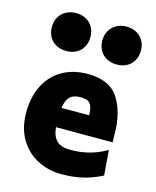

<svg xmlns="http://www.w3.org/2000/svg" viewBox="-119 -870 784 963"><g transform="rotate(15 273.5 -388.0)"><path d="M205.6 -208.5Q210.9 -160.2 234.1 -138.7Q257.3 -117.2 304.2 -117.2Q355 -117.2 400.9 -128.9Q446.8 -140.6 491.7 -167L502 -36.6Q449.7 -10.3 400.4 1Q351.1 12.2 292 12.2Q224.1 12.2 167.2 -17.3Q110.4 -46.9 76.4 -104.2Q42.5 -161.6 42.5 -241.7Q42.5 -322.3 72.8 -382.3Q103 -442.4 159.4 -475.1Q215.8 -507.8 292 -507.8Q405.8 -507.8 452.4 -435.5Q499 -363.3 499 -249.5Q499.5 -229 500 -208.5ZM350.6 -309.1Q350.6 -338.4 344.5 -355Q338.4 -371.6 324.5 -378.7Q310.5 -385.7 285.6 -385.7Q250.5 -385.7 232.2 -368.2Q213.9 -350.6 207.5 -309.1ZM418 -787.6Q446.8 -787.6 469.7 -775.4Q492.7 -763.2 505.4 -740.7Q518.1 -718.3 518.1 -689.5Q518.1 -659.7 505.4 -637.2Q492.7 -614.7 470 -602.8Q447.3 -590.8 418 -590.8Q389.2 -590.8 366.2 -603Q343.3 -615.2 330.6 -637.5Q317.9 -659.7 317.9 -689.5Q317.9 -718.3 330.8 -740.5Q343.8 -762.7 366.5 -775.1Q389.2 -787.6 418 -787.6ZM155.8 -787.6Q184.6 -787.6 207.5 -775.4Q230.5 -763.2 243.2 -740.7Q255.9 -718.3 255.9 -689.5Q255.9 -659.7 243.2 -637.2Q230.5 -614.7 207.8 -602.8Q185.1 -590.8 155.8 -590.8Q127 -590.8 104 -603Q81.1 -615.2 68.4 -637.5Q55.7 -659.7 55.7 -689.5Q55.7 -718.3 68.6 -740.5Q81.5 -762.7 104.2 -775.1Q127 -787.6 155.8 -787.6Z"/></g></svg>

Font: Lesson One Extra
Style: Regular
Weight: 800
Designer: But Ko, Victor Gaultney, Annie Olsen, Julie Remington, Don Collingsworth, Eric Hays, Becca Hirsbrunner
Version: Version 1.100